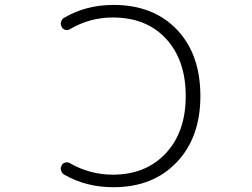

<svg xmlns="http://www.w3.org/2000/svg" viewBox="-20 -784 1040 792"><path d="M445.3 -711.9Q349.6 -711.9 267.6 -663.1Q258.8 -658.2 248.5 -661.1Q238.3 -664.1 234.4 -673.8Q230.5 -679.7 230.5 -686.5Q230.5 -690.4 232.4 -694.3Q235.4 -706.1 245.1 -710.9Q335 -763.7 448.2 -763.7Q612.3 -763.7 709.5 -662.1Q806.6 -560.5 806.6 -387.7Q806.6 -216.8 708.5 -114.3Q610.4 -11.7 448.2 -11.7Q335 -11.7 245.1 -63.5Q235.4 -68.4 232.4 -80.1Q230.5 -84 230.5 -87.9Q230.5 -94.7 234.4 -101.6Q238.3 -110.4 248.5 -113.3Q258.8 -116.2 267.6 -111.3Q350.6 -63.5 445.3 -63.5Q581.1 -63.5 663.6 -151.4Q746.1 -239.3 746.1 -387.7Q746.1 -536.1 665 -624Q584 -711.9 445.3 -711.9Z"/></svg>

Font: Rounded-L Mgen+ 1mn light
Style: Regular
Weight: 200
Designer: [Source Han Sans]
Ryoko NISHIZUKA  (kana & ideographs); Paul D. Hunt (Latin, Greek & Cyrillic); Wenlong ZHANG  (bopomofo
Version: Version 1.059.20150602